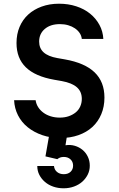

<svg xmlns="http://www.w3.org/2000/svg" viewBox="-20 -730 640 1035"><path d="M56 -190Q58 -146 77 -108.5Q96 -71 129.5 -44Q163 -17 208 -1.5Q253 14 306 14Q359 14 403 -1.5Q447 -17 478 -45.5Q509 -74 526 -114.5Q543 -155 543 -204Q543 -289 490 -340Q437 -391 329 -410L289 -417Q239 -426 215 -448Q191 -470 191 -506Q191 -548 221.5 -574Q252 -600 303 -600Q327 -600 347.5 -594Q368 -588 383.5 -577.5Q399 -567 409 -552.5Q419 -538 421 -520H537Q535 -561 516 -596Q497 -631 465.5 -656.5Q434 -682 391 -696Q348 -710 298 -710Q247 -710 204.5 -694.5Q162 -679 132 -651.5Q102 -624 85.5 -585Q69 -546 69 -498Q69 -416 119.5 -367Q170 -318 273 -300L313 -293Q368 -283 394.5 -259.5Q421 -236 421 -197Q421 -175 412.5 -156Q404 -137 388 -124Q372 -111 350.5 -103.5Q329 -96 302 -96Q276 -96 253.5 -103Q231 -110 214 -122.5Q197 -135 186 -152Q175 -169 172 -190ZM271 165H181Q181 191 192 212.5Q203 234 222 250.5Q241 267 267 276Q293 285 323 285Q353 285 379 275.5Q405 266 423.5 249.5Q442 233 453 211Q464 189 464 163Q464 137 453.5 115Q443 93 425 78Q407 63 383.5 56Q360 49 333 53L347 -35H251L225 113L289 128Q296 122 304.5 119Q313 116 324 116Q346 116 360 129Q374 142 374 163Q374 183 360.5 196Q347 209 324 209Q302 209 287.5 197Q273 185 271 165Z"/></svg>

Font: CommitMonoV143 ExtLt
Style: Regular
Weight: 200
Monospace: yes
Designer: Eigil Nikolajsen
Foundry: Eigil Nikolajsen
Version: Version 1.143